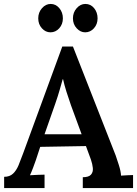

<svg xmlns="http://www.w3.org/2000/svg" viewBox="-20 -954 695 974"><path d="M1 0V-57Q29 -57 46 -73Q63 -89 74 -115.5Q85 -142 97 -175L296 -718H350L567 -165Q573 -148 583 -116.5Q593 -85 594 -63Q611 -64 627 -65Q643 -66 655 -66V0H400V-55Q430 -55 441.5 -68Q453 -81 451 -101.5Q449 -122 441 -145L416 -213L184 -209L162 -142Q156 -125 148 -103.5Q140 -82 132 -65Q149 -66 170.5 -67Q192 -68 206 -68V0ZM206 -273H394L340 -420Q328 -454 317 -489Q306 -524 300 -552H298Q292 -531 283 -499Q274 -467 260 -427ZM236 -790Q211 -790 192.5 -810.5Q174 -831 174 -861Q174 -891 193 -912.5Q212 -934 237 -934Q263 -934 281 -912.5Q299 -891 299 -861Q299 -831 280.5 -810.5Q262 -790 236 -790ZM412 -790Q388 -790 369 -810.5Q350 -831 350 -861Q350 -891 369 -912.5Q388 -934 413 -934Q440 -934 457.5 -912.5Q475 -891 475 -861Q475 -831 456.5 -810.5Q438 -790 412 -790Z"/></svg>

Font: Lora SemiBold
Style: Regular
Weight: 600
Designer: Olga Karpushina, Alexei Vanyashin (Cyrillic)
Foundry: Cyreal
Version: Version 3.011; ttfautohint (v1.8.4.7-5d5b)